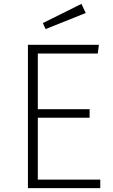

<svg xmlns="http://www.w3.org/2000/svg" viewBox="-20 -970 584 990"><path d="M400 -950 201 -851 215 -820 422 -903ZM490 -739H124V0H497V-44H175V-363H442V-407H175V-694H484Z"/></svg>

Font: Glow Sans SC Normal Light
Style: Regular
Weight: 300
Designer: Ryoko NISHIZUKA (kana, bopomofo & ideographs); Paul D. Hunt (Latin, Greek & Cyrillic); Sandoll Communications, Soo-young
Version: Version 0.93